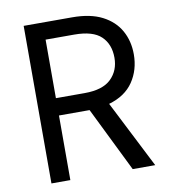

<svg xmlns="http://www.w3.org/2000/svg" viewBox="-79 -770 759 840"><g transform="rotate(-10 300.0 -350.0)"><path d="M82 0V-700H297Q378 -700 430.5 -673Q483 -646 509 -599.5Q535 -553 535 -494Q535 -425 499.5 -372.5Q464 -320 391 -299L543 0H443L302 -287H297H166V0ZM166 -364H294Q374 -364 411.5 -400.5Q449 -437 449 -494Q449 -554 412.5 -589Q376 -624 293 -624H166Z"/></g></svg>

Font: DM Mono
Style: Regular
Weight: 400
Designer: Colophon Foundry
Foundry: Colophon Foundry
Version: Version 1.000; ttfautohint (v1.8.2.53-6de2)